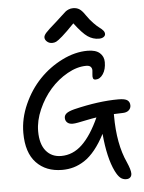

<svg xmlns="http://www.w3.org/2000/svg" viewBox="-67 -1030 889 1183"><g transform="rotate(-5 377.5 -438.0)"><path d="M284.2 -774.9Q265.1 -774.9 252 -786.6Q238.8 -798.3 238.8 -813Q238.8 -824.7 253.2 -841.1Q267.6 -857.4 319.8 -902.8Q335.4 -916.5 355.7 -935.8Q376 -955.1 383.3 -960.9Q390.6 -966.8 402.8 -971.9Q415 -977.1 430.2 -977.1Q453.1 -977.1 469.5 -966.3Q485.8 -955.6 504.9 -926.8Q524.9 -897.5 546.9 -875Q568.8 -852.5 582 -843.3Q595.2 -834 604 -823.7Q612.8 -813.5 612.8 -801.8Q612.8 -790.5 601.8 -783.2Q590.8 -775.9 573.2 -775.9Q536.1 -775.9 504.2 -797.6Q472.2 -819.3 423.8 -883.8Q376 -834 348.1 -809.8Q320.3 -785.6 308.8 -780.3Q297.4 -774.9 284.2 -774.9ZM366.2 -268.1Q344.7 -268.1 332.8 -279.1Q320.8 -290 320.8 -308.1Q320.8 -324.2 334.5 -335.4Q348.1 -346.7 383.8 -356Q537.1 -393.1 659.2 -393.1Q700.2 -393.1 715.1 -381.8Q730 -370.6 730 -349.1Q730 -331.5 716.3 -319.3Q702.6 -307.1 676.8 -307.1Q658.2 -307.1 624 -305.2V-294.9Q624 -119.1 678.2 -2Q699.2 45.9 699.2 68.8Q699.2 84 690.2 92.5Q681.2 101.1 666 101.1Q644 101.1 628.7 87.9Q613.3 74.7 598.1 43.9Q557.1 -40 543.9 -189.9Q514.6 -133.3 482.2 -93.3Q449.7 -53.2 415.8 -31.2Q381.8 -9.3 348.4 0.2Q314.9 9.8 277.8 9.8Q177.2 9.8 117.7 -53Q58.1 -115.7 58.1 -237.8Q58.1 -326.7 96.9 -413.6Q135.7 -500.5 197 -564.5Q258.3 -628.4 338.1 -668.2Q418 -708 496.1 -708Q546.4 -708 571.3 -686Q596.2 -664.1 596.2 -628.9Q596.2 -584.5 577.1 -555.7Q558.1 -526.9 530.8 -526.9Q518.1 -526.9 514.9 -536.1Q511.7 -545.4 513.4 -558.3Q515.1 -571.3 515.6 -584.5Q516.1 -597.7 507.8 -606.9Q499.5 -616.2 480 -616.2Q423.3 -616.2 363 -582.3Q302.7 -548.3 256.3 -495.4Q210 -442.4 179.9 -373.8Q149.9 -305.2 149.9 -240.2Q149.9 -160.6 184.8 -118.4Q219.7 -76.2 278.8 -76.2Q351.6 -76.2 408.9 -131.1Q466.3 -186 515.1 -293.9Q485.8 -289.6 453.1 -282.7Q420.4 -275.9 399.9 -272Q379.4 -268.1 366.2 -268.1Z"/></g></svg>

Font: Shantell Sans Normal
Style: Regular
Weight: 400
Designer: Stephen Nixon, Anya Danilova, Shantell Martin
Foundry: Arrow Type
Version: Version 1.006;[559af2be0]